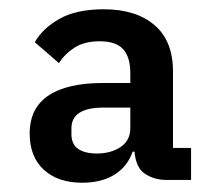

<svg xmlns="http://www.w3.org/2000/svg" viewBox="-20 -724 474 414"><path d="M392 -336H339Q313 -336 293 -349Q273 -362 270 -397H266Q255 -365 227 -347.5Q199 -330 157 -330Q105 -330 74.5 -358Q44 -386 44 -436Q44 -491 84.5 -518Q125 -545 201 -545H261V-566Q261 -601 245.5 -618Q230 -635 195 -635Q162 -635 141 -621.5Q120 -608 107 -588L55 -633Q72 -663 108.5 -683.5Q145 -704 204 -704Q273 -704 313 -670Q353 -636 353 -570V-405H392ZM203 -492Q134 -492 134 -447V-435Q134 -413 148.5 -403Q163 -393 189 -393Q219 -393 240 -407Q261 -421 261 -448V-492Z"/></svg>

Font: IBM Plex Arabic SemiBold
Style: Regular
Weight: 600
Designer: Mike Abbink, Paul van der Laan, Pieter van Rosmalen, Wael Morcos, Khajak Apelian
Foundry: Bold Monday
Version: Version 1.0